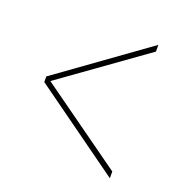

<svg xmlns="http://www.w3.org/2000/svg" viewBox="-94 -679 613 644"><g transform="rotate(20 212.5 -357.0)"><path d="M365 -119 48 -347V-367L365 -595V-571L66 -357L365 -143Z"/></g></svg>

Font: Noto Serif Display ExtraCondensed Black
Style: Italic
Weight: 900
Width: 2
Italic angle: -12°
Designer: Monotype Design Team
Foundry: Monotype Imaging Inc.
Version: Version 2.009